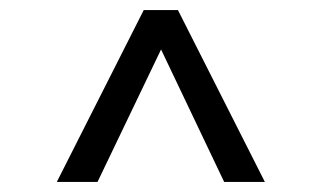

<svg xmlns="http://www.w3.org/2000/svg" viewBox="-20 -720 640 382"><path d="M334 -700 507 -358H426L285 -654H316L174 -358H93L266 -700Z"/></svg>

Font: SUSE
Style: Regular
Weight: 400
Designer: Rene Bieder
Foundry: SUSE
Version: Version 1.000